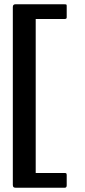

<svg xmlns="http://www.w3.org/2000/svg" viewBox="-20 -767 398 898"><path d="M292 100Q292 111 283 111H53Q46 111 43 108Q40 105 40 97V-734Q40 -747 52 -747H279Q288 -747 290 -746Q292 -745 292 -739V-686Q292 -681 289 -679.5Q286 -678 280 -678H147V42H281Q287 42 289.5 43.5Q292 45 292 52Z"/></svg>

Font: Glory SemiBold
Style: Regular
Weight: 600
Designer: Robert Leuschke
Foundry: Robert Leuschke
Version: Version 1.011